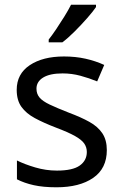

<svg xmlns="http://www.w3.org/2000/svg" viewBox="-20 -786 519 816"><path d="M434 -148Q434 -70 376 -30Q318 10 220 10Q164 10 123.5 1Q83 -8 52 -24V-104Q84 -88 129.5 -74.5Q175 -61 222 -61Q289 -61 319 -82.5Q349 -104 349 -140Q349 -160 338 -176Q327 -192 298.5 -208Q270 -224 217 -244Q165 -264 128 -284Q91 -304 71 -332Q51 -360 51 -404Q51 -472 106.5 -509Q162 -546 252 -546Q301 -546 343.5 -536.5Q386 -527 423 -510L393 -440Q359 -454 322 -464Q285 -474 246 -474Q192 -474 163.5 -456.5Q135 -439 135 -409Q135 -387 148 -371.5Q161 -356 191.5 -341.5Q222 -327 273 -307Q324 -288 360 -268Q396 -248 415 -219.5Q434 -191 434 -148ZM388 -756Q376 -738 351 -709.5Q326 -681 297.5 -652.5Q269 -624 245 -606H187V-618Q202 -637 219.5 -663Q237 -689 254 -716.5Q271 -744 282 -766H388Z"/></svg>

Font: Noto Music
Style: Regular
Weight: 400
Designer: Monotype Design Team, Benjamin Yang
Foundry: Monotype Imaging Inc.
Version: Version 2.002; ttfautohint (v1.8.4.7-5d5b)